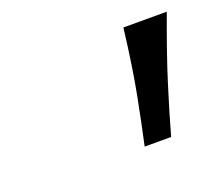

<svg xmlns="http://www.w3.org/2000/svg" viewBox="-59 -837 475 416"><g transform="rotate(-20 178.5 -629.0)"><path d="M273.4 -500H212.4Q223.6 -550.8 235.1 -610.4Q246.6 -669.9 257.3 -758.3H357.4Q324.7 -669.9 306.2 -610.4Q287.6 -550.8 273.4 -500Z"/></g></svg>

Font: Andika
Style: Italic
Weight: 400
Italic angle: -14°
Designer: Victor Gaultney, Annie Olsen, Julie Remington, Don Collingsworth, Eric Hays, Becca Hirsbrunner
Foundry: SIL International
Version: Version 6.101